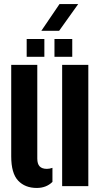

<svg xmlns="http://www.w3.org/2000/svg" viewBox="-20 -921 501 950"><path d="M35.5 -147.5V-600H164.5V-136.5Q164.5 -110 176.2 -97.8Q188 -85.5 212 -85.5Q225 -85.5 239.5 -90.5V-21Q209 9 162 9Q104 9 69.8 -27.2Q35.5 -63.5 35.5 -147.5ZM287.5 0V-600H417V0ZM249.5 -640V-728H337.5V-640ZM112 -640V-728H199.5V-640ZM184.5 -768.5 274.5 -901H367L272.5 -768.5Z"/></svg>

Font: Big Shoulders Stencil Display Thin ExtraBold
Style: Regular
Weight: 800
Version: Version 2.001